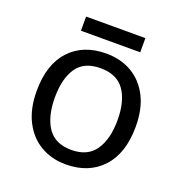

<svg xmlns="http://www.w3.org/2000/svg" viewBox="-125 -785 855 904"><g transform="rotate(20 302.5 -333.5)"><path d="M551 -269Q551 -136 483.5 -63Q416 10 301 10Q230 10 174.5 -22.5Q119 -55 87 -117.5Q55 -180 55 -269Q55 -402 122 -474Q189 -546 304 -546Q377 -546 432.5 -513.5Q488 -481 519.5 -419.5Q551 -358 551 -269ZM146 -269Q146 -174 183.5 -118.5Q221 -63 303 -63Q384 -63 422 -118.5Q460 -174 460 -269Q460 -364 422 -418Q384 -472 302 -472Q220 -472 183 -418Q146 -364 146 -269ZM451 -677V-606H154V-677Z"/></g></svg>

Font: Noto Sans Vithkuqi
Style: Regular
Weight: 400
Version: Version 1.001